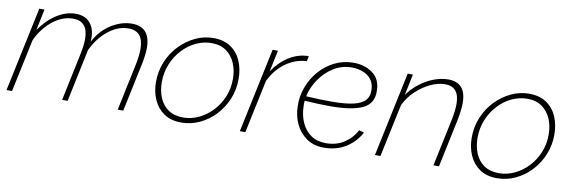

<svg xmlns="http://www.w3.org/2000/svg" viewBox="-44 -840 3465 1163"><g transform="rotate(10 1688.5 -259.0)"><path d="M125 -520H157L130 -390Q175 -455 232.5 -491.5Q290 -528 349 -528Q409 -528 440.5 -488Q472 -448 466 -377Q506 -451 568.5 -489.5Q631 -528 694 -528Q808 -528 808 -398Q808 -376 804.5 -349.5Q801 -323 795 -294L733 0H699L760 -290Q771 -345 771 -385Q771 -496 679 -496Q614 -496 554.5 -448.5Q495 -401 459 -324L391 0H357L418 -290Q430 -346 430 -387Q430 -496 338 -496Q273 -496 213.5 -449Q154 -402 118 -325L49 0H15Z M1091 10Q1026 10 983.5 -19.5Q941 -49 919.5 -98Q898 -147 898 -206Q898 -273 922.5 -331.5Q947 -390 989.5 -434Q1032 -478 1085 -503Q1138 -528 1196 -528Q1260 -528 1303 -498.5Q1346 -469 1367 -419.5Q1388 -370 1388 -310Q1388 -244 1364 -186Q1340 -128 1298.5 -84Q1257 -40 1203.5 -15Q1150 10 1091 10ZM1097 -22Q1146 -22 1192 -43.5Q1238 -65 1274.5 -103.5Q1311 -142 1332.5 -193Q1354 -244 1354 -304Q1354 -357 1335.5 -400.5Q1317 -444 1280.5 -470Q1244 -496 1190 -496Q1141 -496 1095 -474.5Q1049 -453 1012.5 -414Q976 -375 954.5 -323Q933 -271 933 -211Q933 -158 951 -115Q969 -72 1005.5 -47Q1042 -22 1097 -22Z M1560 -520H1593L1565 -388Q1605 -448 1657 -481.5Q1709 -515 1762 -519Q1768 -520 1773 -520Q1778 -520 1783 -519L1776 -488Q1707 -485 1647.5 -442.5Q1588 -400 1553 -327L1484 0H1450Z M1967 10Q1906 10 1862 -20Q1818 -50 1794 -100Q1770 -150 1769 -210Q1767 -270 1788 -327Q1809 -384 1848 -429Q1887 -474 1940.5 -501Q1994 -528 2057 -528Q2126 -528 2175 -492.5Q2224 -457 2225 -386Q2228 -307 2162.5 -275.5Q2097 -244 1963 -244Q1927 -244 1889 -245.5Q1851 -247 1805 -250Q1803 -234 1804 -219Q1805 -162 1825 -117Q1845 -72 1882.5 -45.5Q1920 -19 1975 -19Q2039 -19 2086.5 -49.5Q2134 -80 2161 -131L2192 -122Q2160 -62 2102.5 -26Q2045 10 1967 10ZM2053 -498Q1991 -498 1940.5 -466.5Q1890 -435 1855.5 -384.5Q1821 -334 1809 -278Q1858 -275 1895 -274Q1932 -273 1966 -273Q2051 -273 2101.5 -285Q2152 -297 2173 -322Q2194 -347 2192 -385Q2191 -425 2170.5 -450Q2150 -475 2118.5 -486.5Q2087 -498 2053 -498Z M2391 -520H2423L2396 -390Q2425 -431 2465 -462Q2505 -493 2550.5 -510.5Q2596 -528 2640 -528Q2750 -528 2750 -402Q2750 -379 2746.5 -352Q2743 -325 2737 -294L2675 0H2641L2702 -290Q2708 -319 2711 -344.5Q2714 -370 2714 -390Q2714 -496 2626 -496Q2582 -496 2535 -473.5Q2488 -451 2447.5 -412.5Q2407 -374 2384 -325L2315 0H2281Z M3033 10Q2968 10 2925.5 -19.5Q2883 -49 2861.5 -98Q2840 -147 2840 -206Q2840 -273 2864.5 -331.5Q2889 -390 2931.5 -434Q2974 -478 3027 -503Q3080 -528 3138 -528Q3202 -528 3245 -498.5Q3288 -469 3309 -419.5Q3330 -370 3330 -310Q3330 -244 3306 -186Q3282 -128 3240.5 -84Q3199 -40 3145.5 -15Q3092 10 3033 10ZM3039 -22Q3088 -22 3134 -43.5Q3180 -65 3216.5 -103.5Q3253 -142 3274.5 -193Q3296 -244 3296 -304Q3296 -357 3277.5 -400.5Q3259 -444 3222.5 -470Q3186 -496 3132 -496Q3083 -496 3037 -474.5Q2991 -453 2954.5 -414Q2918 -375 2896.5 -323Q2875 -271 2875 -211Q2875 -158 2893 -115Q2911 -72 2947.5 -47Q2984 -22 3039 -22Z"/></g></svg>

Font: Raleway ExtraLight
Style: Italic
Weight: 200
Italic angle: -12°
Designer: Matt McInerney, Pablo Impallari, Rodrigo Fuenzalida
Foundry: Matt McInerney, Pablo Impallari, Rodrigo Fuenzalida
Version: Version 4.026